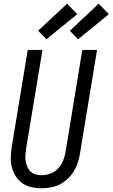

<svg xmlns="http://www.w3.org/2000/svg" viewBox="-20 -1003 605 1031"><path d="M204 8Q175 8 148.5 2Q122 -4 100.5 -19Q79 -34 65 -56Q51 -78 44 -104Q37 -130 38 -158Q39 -186 43 -214L129 -735H208L120 -203Q118 -186 116.5 -169.5Q115 -153 118 -137Q121 -121 127 -106.5Q133 -92 144.5 -81.5Q156 -71 171.5 -66.5Q187 -62 204 -62Q227 -62 251 -71Q275 -80 292.5 -98.5Q310 -117 319 -140.5Q328 -164 332 -187L422 -735H501L409 -176Q405 -152 397 -128Q389 -104 375.5 -82Q362 -60 342.5 -42Q323 -24 300 -12.5Q277 -1 252.5 3.5Q228 8 204 8ZM399 -792 355 -838 510 -983 565 -927ZM229 -792 185 -838 340 -983 395 -927Z"/></svg>

Font: Iosevka Custom
Style: Italic
Weight: 400
Italic angle: -9°
Monospace: yes
Designer: Belleve Invis
Foundry: Belleve Invis
Version: Version 30.3.3; ttfautohint (v1.8.3)